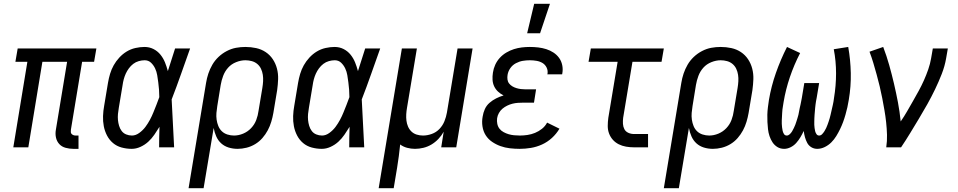

<svg xmlns="http://www.w3.org/2000/svg" viewBox="-20 -775 5040 1010"><path d="M366 8Q345 8 325 2.5Q305 -3 292 -17Q279 -31 274.5 -51Q270 -71 274 -93L333 -450H203L129 0H50L124 -450H61L73 -520H487L475 -450H412L353 -93Q352 -86 352.5 -80Q353 -74 357 -70Q361 -66 366.5 -64Q372 -62 378 -62H393V8Z M673 8Q646 8 620 1Q594 -6 574.5 -22.5Q555 -39 543 -62Q531 -85 526 -111Q521 -137 522 -164.5Q523 -192 528 -219L548 -339Q552 -363 559 -386.5Q566 -410 578 -431.5Q590 -453 607.5 -472Q625 -491 646.5 -504Q668 -517 692.5 -522.5Q717 -528 740 -528Q766 -528 787.5 -517Q809 -506 824 -487.5Q839 -469 848 -446.5Q857 -424 863 -401L864 -404Q873 -433 882.5 -462Q892 -491 901 -520H980Q956 -453 932.5 -386Q909 -319 883 -252Q887 -189 889.5 -126Q892 -63 896 0H817Q817 -27 817.5 -54Q818 -81 819 -108Q806 -87 792 -66.5Q778 -46 760 -29.5Q742 -13 719 -2.5Q696 8 673 8ZM674 -62Q694 -62 713 -76Q732 -90 745 -107.5Q758 -125 768.5 -144.5Q779 -164 787 -184Q795 -204 803 -224Q811 -244 818 -264Q818 -284 816.5 -303.5Q815 -323 812.5 -342Q810 -361 807 -379.5Q804 -398 796 -415Q788 -432 774.5 -445Q761 -458 741 -458Q726 -458 710 -453.5Q694 -449 681 -439Q668 -429 658 -415.5Q648 -402 641.5 -387.5Q635 -373 631 -358Q627 -343 625 -328L605 -208Q602 -192 600.5 -175.5Q599 -159 600.5 -143.5Q602 -128 606.5 -113Q611 -98 620 -86Q629 -74 643.5 -68Q658 -62 674 -62Z M972 215 1064 -339Q1068 -364 1076 -388Q1084 -412 1097 -434.5Q1110 -457 1129.5 -475.5Q1149 -494 1173 -506.5Q1197 -519 1221.5 -523.5Q1246 -528 1271 -528Q1300 -528 1327.5 -522Q1355 -516 1377.5 -501Q1400 -486 1415 -463.5Q1430 -441 1437 -414Q1444 -387 1443 -358.5Q1442 -330 1438 -301L1418 -181Q1414 -158 1407 -134.5Q1400 -111 1388.5 -89.5Q1377 -68 1360.5 -49Q1344 -30 1322.5 -17Q1301 -4 1277 2Q1253 8 1230 8Q1205 8 1182.5 1Q1160 -6 1143.5 -21Q1127 -36 1117.5 -57.5Q1108 -79 1104 -102L1051 215ZM1211 -62Q1235 -62 1259 -72Q1283 -82 1301 -101Q1319 -120 1328 -144Q1337 -168 1340 -192L1360 -312Q1363 -330 1364 -347.5Q1365 -365 1362.5 -381.5Q1360 -398 1353 -413Q1346 -428 1333.5 -438.5Q1321 -449 1304.5 -453.5Q1288 -458 1271 -458Q1247 -458 1222 -448Q1197 -438 1180 -419Q1163 -400 1154 -376Q1145 -352 1141 -328L1123 -217Q1120 -199 1118.5 -181Q1117 -163 1119.5 -145.5Q1122 -128 1128.5 -112Q1135 -96 1147 -84.5Q1159 -73 1176 -67.5Q1193 -62 1211 -62Z M1673 8Q1646 8 1620 1Q1594 -6 1574.5 -22.5Q1555 -39 1543 -62Q1531 -85 1526 -111Q1521 -137 1522 -164.5Q1523 -192 1528 -219L1548 -339Q1552 -363 1559 -386.5Q1566 -410 1578 -431.5Q1590 -453 1607.5 -472Q1625 -491 1646.5 -504Q1668 -517 1692.5 -522.5Q1717 -528 1740 -528Q1766 -528 1787.5 -517Q1809 -506 1824 -487.5Q1839 -469 1848 -446.5Q1857 -424 1863 -401L1864 -404Q1873 -433 1882.5 -462Q1892 -491 1901 -520H1980Q1956 -453 1932.5 -386Q1909 -319 1883 -252Q1887 -189 1889.5 -126Q1892 -63 1896 0H1817Q1817 -27 1817.5 -54Q1818 -81 1819 -108Q1806 -87 1792 -66.5Q1778 -46 1760 -29.5Q1742 -13 1719 -2.5Q1696 8 1673 8ZM1674 -62Q1694 -62 1713 -76Q1732 -90 1745 -107.5Q1758 -125 1768.5 -144.5Q1779 -164 1787 -184Q1795 -204 1803 -224Q1811 -244 1818 -264Q1818 -284 1816.5 -303.5Q1815 -323 1812.5 -342Q1810 -361 1807 -379.5Q1804 -398 1796 -415Q1788 -432 1774.5 -445Q1761 -458 1741 -458Q1726 -458 1710 -453.5Q1694 -449 1681 -439Q1668 -429 1658 -415.5Q1648 -402 1641.5 -387.5Q1635 -373 1631 -358Q1627 -343 1625 -328L1605 -208Q1602 -192 1600.5 -175.5Q1599 -159 1600.5 -143.5Q1602 -128 1606.5 -113Q1611 -98 1620 -86Q1629 -74 1643.5 -68Q1658 -62 1674 -62Z M1972 215 2094 -520H2173L2121 -208Q2118 -191 2117 -174Q2116 -157 2118 -140.5Q2120 -124 2126.5 -109Q2133 -94 2144.5 -83Q2156 -72 2172 -67Q2188 -62 2205 -62Q2228 -62 2251.5 -70.5Q2275 -79 2292 -97Q2309 -115 2318 -137.5Q2327 -160 2331 -183L2387 -520H2466L2380 0H2301L2314 -82Q2303 -62 2286.5 -44.5Q2270 -27 2250 -15Q2230 -3 2207.5 2.5Q2185 8 2163 8Q2142 8 2121.5 2.5Q2101 -3 2085 -15Q2082 15 2078 46Q2074 77 2069 107L2051 215Z M2753 -600 2790 -755H2873L2821 -600ZM2714 8Q2688 8 2662 5Q2636 2 2612.5 -6.5Q2589 -15 2568.5 -29Q2548 -43 2535 -63.5Q2522 -84 2518 -110Q2514 -136 2519 -162Q2522 -182 2530.5 -201Q2539 -220 2555 -234Q2571 -248 2590 -257.5Q2609 -267 2629 -273Q2613 -281 2600 -293Q2587 -305 2579.5 -321Q2572 -337 2571 -355.5Q2570 -374 2573 -393Q2576 -414 2585 -434Q2594 -454 2609 -470.5Q2624 -487 2643.5 -498.5Q2663 -510 2683.5 -516.5Q2704 -523 2725 -525.5Q2746 -528 2767 -528Q2789 -528 2811 -525.5Q2833 -523 2853.5 -516.5Q2874 -510 2891.5 -498.5Q2909 -487 2921 -470.5Q2933 -454 2937.5 -432.5Q2942 -411 2938 -389L2937 -384H2859L2860 -386Q2863 -404 2855.5 -419.5Q2848 -435 2834 -443.5Q2820 -452 2802.5 -455Q2785 -458 2767 -458Q2749 -458 2730.5 -455Q2712 -452 2694 -442.5Q2676 -433 2664.5 -416.5Q2653 -400 2650 -381Q2648 -369 2649.5 -357Q2651 -345 2658 -336Q2665 -327 2675 -321Q2685 -315 2696.5 -311.5Q2708 -308 2720 -306.5Q2732 -305 2744 -305H2800L2789 -235H2733Q2719 -235 2704.5 -234Q2690 -233 2676 -229.5Q2662 -226 2648.5 -219.5Q2635 -213 2623.5 -203.5Q2612 -194 2604.5 -180.5Q2597 -167 2595 -153Q2593 -138 2596 -123.5Q2599 -109 2607.5 -98Q2616 -87 2629 -80Q2642 -73 2655.5 -69Q2669 -65 2684 -63.5Q2699 -62 2715 -62Q2734 -62 2754.5 -65Q2775 -68 2794.5 -76Q2814 -84 2831 -97.5Q2848 -111 2858 -130L2923 -98Q2907 -71 2883.5 -49.5Q2860 -28 2831.5 -15Q2803 -2 2773 3Q2743 8 2714 8Z M3315 0Q3294 0 3273.5 -3.5Q3253 -7 3235 -16Q3217 -25 3204 -39.5Q3191 -54 3184 -72.5Q3177 -91 3177 -112Q3177 -133 3180 -155L3229 -450H3076L3088 -520H3472L3460 -450H3307L3258 -155Q3256 -139 3257 -123.5Q3258 -108 3264.5 -95.5Q3271 -83 3285 -76.5Q3299 -70 3315 -70H3389V0Z M3472 215 3564 -339Q3568 -364 3576 -388Q3584 -412 3597 -434.5Q3610 -457 3629.5 -475.5Q3649 -494 3673 -506.5Q3697 -519 3721.5 -523.5Q3746 -528 3771 -528Q3800 -528 3827.5 -522Q3855 -516 3877.5 -501Q3900 -486 3915 -463.5Q3930 -441 3937 -414Q3944 -387 3943 -358.5Q3942 -330 3938 -301L3918 -181Q3914 -158 3907 -134.5Q3900 -111 3888.5 -89.5Q3877 -68 3860.5 -49Q3844 -30 3822.5 -17Q3801 -4 3777 2Q3753 8 3730 8Q3705 8 3682.5 1Q3660 -6 3643.5 -21Q3627 -36 3617.5 -57.5Q3608 -79 3604 -102L3551 215ZM3711 -62Q3735 -62 3759 -72Q3783 -82 3801 -101Q3819 -120 3828 -144Q3837 -168 3840 -192L3860 -312Q3863 -330 3864 -347.5Q3865 -365 3862.5 -381.5Q3860 -398 3853 -413Q3846 -428 3833.5 -438.5Q3821 -449 3804.5 -453.5Q3788 -458 3771 -458Q3747 -458 3722 -448Q3697 -438 3680 -419Q3663 -400 3654 -376Q3645 -352 3641 -328L3623 -217Q3620 -199 3618.5 -181Q3617 -163 3619.5 -145.5Q3622 -128 3628.5 -112Q3635 -96 3647 -84.5Q3659 -73 3676 -67.5Q3693 -62 3711 -62Z M4105 8Q4085 8 4069.5 -1.5Q4054 -11 4044 -26Q4034 -41 4028 -59Q4022 -77 4020 -95.5Q4018 -114 4017 -133Q4016 -152 4016.5 -171.5Q4017 -191 4019.5 -210.5Q4022 -230 4025 -250Q4037 -321 4061.5 -391Q4086 -461 4120 -528L4189 -496Q4157 -434 4135 -369Q4113 -304 4102 -238Q4101 -229 4099 -219Q4097 -209 4096 -199.5Q4095 -190 4094.5 -180.5Q4094 -171 4093.5 -161.5Q4093 -152 4092.5 -142.5Q4092 -133 4092.5 -123.5Q4093 -114 4094 -105Q4095 -96 4097 -87Q4099 -78 4104 -70Q4109 -62 4119 -62Q4127 -62 4134.5 -69Q4142 -76 4147 -84.5Q4152 -93 4156 -101.5Q4160 -110 4163.5 -118.5Q4167 -127 4169.5 -136Q4172 -145 4175 -153.5Q4178 -162 4180 -171Q4182 -180 4183.5 -189Q4185 -198 4187 -207Q4189 -216 4191 -224.5Q4193 -233 4194.5 -242Q4196 -251 4198 -260L4211 -338H4289L4276 -260Q4274 -251 4272.5 -242Q4271 -233 4270 -224.5Q4269 -216 4268 -207Q4267 -198 4266.5 -189Q4266 -180 4265 -171.5Q4264 -163 4264 -154Q4264 -145 4263.5 -136Q4263 -127 4263.5 -118.5Q4264 -110 4265 -101.5Q4266 -93 4268 -85Q4270 -77 4275 -69.5Q4280 -62 4289 -62Q4298 -62 4305 -69.5Q4312 -77 4317 -85Q4322 -93 4326 -101.5Q4330 -110 4333 -118.5Q4336 -127 4339 -135.5Q4342 -144 4344.5 -153Q4347 -162 4349 -170.5Q4351 -179 4353 -188Q4355 -197 4357 -205.5Q4359 -214 4361 -223Q4363 -232 4364.5 -240.5Q4366 -249 4367 -258Q4378 -324 4378 -389Q4378 -454 4366 -516L4442 -528Q4454 -461 4455.5 -391Q4457 -321 4445 -250Q4442 -230 4437.5 -210.5Q4433 -191 4427.5 -171.5Q4422 -152 4415 -133Q4408 -114 4399 -95.5Q4390 -77 4379 -59Q4368 -41 4353 -26Q4338 -11 4318.5 -1.5Q4299 8 4279 8Q4262 8 4248 -0.5Q4234 -9 4226.5 -23Q4219 -37 4214.5 -53Q4210 -69 4208 -86Q4200 -69 4190.5 -53Q4181 -37 4168.5 -23Q4156 -9 4139 -0.5Q4122 8 4105 8Z M4642 0Q4647 -33 4646 -66Q4645 -99 4641.5 -131.5Q4638 -164 4632.5 -195.5Q4627 -227 4621 -258.5Q4615 -290 4607.5 -321Q4600 -352 4591.5 -383Q4583 -414 4574 -444Q4565 -474 4554 -503L4626 -528Q4644 -481 4657.5 -433Q4671 -385 4682.5 -336Q4694 -287 4703.5 -237Q4713 -187 4718 -136Q4736 -162 4751.5 -189Q4767 -216 4782.5 -243Q4798 -270 4813 -297.5Q4828 -325 4840.5 -353Q4853 -381 4863 -410Q4873 -439 4878 -468L4887 -520H4966L4957 -468Q4950 -427 4934 -386Q4918 -345 4899 -305.5Q4880 -266 4858.5 -227.5Q4837 -189 4814 -151Q4791 -113 4768 -75Q4745 -37 4720 0Z"/></svg>

Font: Iosevka Algr
Style: Italic
Weight: 400
Italic angle: -9°
Monospace: yes
Designer: Belleve Invis
Foundry: Belleve Invis
Version: Version 26.0.2; ttfautohint (v1.8.3)